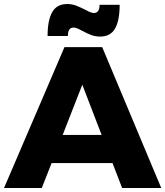

<svg xmlns="http://www.w3.org/2000/svg" viewBox="-25 -936 823 956"><path d="M0 0ZM583 0 535.2 -124H231.9L183.1 0H-4.9L295.9 -701.2H483.9L777.8 0ZM287.1 -264.2H481L384.8 -514.2ZM473.6 -753.9Q449.7 -753.9 429.7 -761.5Q409.7 -769 382.8 -783.2Q355 -799.3 340.8 -798.8Q313 -798.8 313 -756.8H211.9Q211.9 -835 234.9 -875.5Q257.8 -916 310.1 -916Q333 -916 354 -908Q375 -899.9 399.9 -887.2Q429.7 -871.1 441.9 -871.1Q470.7 -871.1 470.7 -912.1H570.8Q570.8 -834 547.9 -793.9Q524.9 -753.9 473.6 -753.9Z"/></svg>

Font: Argentum Sans
Style: Bold
Weight: 700
Designer: Julieta Ulanovsky (Modified by Cristiano Sobral)
Foundry: Julieta Ulanovsky
Version: Version 1.000; ttfautohint (v1.5.65-e2d9)